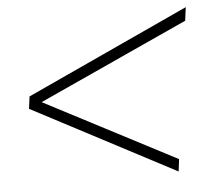

<svg xmlns="http://www.w3.org/2000/svg" viewBox="-44 -703 687 626"><g transform="rotate(-5 300.0 -390.0)"><path d="M53.2 -410.2 585.9 -655.8 580.1 -611.8 90.8 -388.2 521 -164.1 516.1 -124 47.9 -370.1Z"/></g></svg>

Font: Cooper Hewitt
Style: Light Italic
Weight: 704
Designer: Village Type and Design LLC
Foundry: Cooper Hewitt Smithsonian Design Museum
Version: 1.000